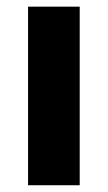

<svg xmlns="http://www.w3.org/2000/svg" viewBox="-20 -548 319 568"><path d="M63 -528.3V0H215.8V-528.3Z"/></svg>

Font: Vazirmatn ExtraBold
Style: Regular
Weight: 800
Designer: Saber Rastikerdar
Foundry: Saber Rastikerdar
Version: Version 33.003